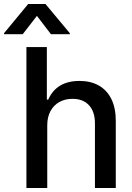

<svg xmlns="http://www.w3.org/2000/svg" viewBox="-69 -943 663 963"><path d="M168 0H63.5V-707H166V-443.4H172.9Q214.4 -537.1 330.1 -537.1Q385.3 -537.1 426 -514.4Q466.8 -491.7 489.3 -446.8Q511.7 -401.9 511.7 -336.9V0H407.2V-324.2Q407.2 -382.8 377.4 -415Q347.7 -447.3 294.9 -447.3Q257.8 -447.3 229.2 -431.6Q200.7 -416 184.3 -386Q168 -356 168 -314.5ZM116.2 -863.3 44.9 -771.5H-48.8V-776.4L72.3 -922.9H159.2L281.2 -776.4V-771.5H186.5Z"/></svg>

Font: Pretendard GOV Medium
Style: Regular
Weight: 500
Designer: Base glyphs from Inter by Rasmus Andersson; Hangeul glyphs from Noto Sans CJK(Source Han Sans) by Jang Soo-young and Kan
Foundry: Kil Hyung-jin
Version: Version 1.309